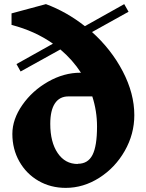

<svg xmlns="http://www.w3.org/2000/svg" viewBox="-20 -903 711 932"><path d="M632 -344Q632 -252 585.5 -170.5Q539 -89 462 -40Q385 9 299 9Q226 9 167 -25Q108 -59 74 -119Q40 -179 40 -253Q40 -324 88.5 -393.5Q137 -463 213.5 -506.5Q290 -550 370 -550H373Q333 -612 273 -663L80 -556L60 -592L237 -691Q149 -753 36 -782V-838L203 -883Q303 -846 392 -776L583 -883L604 -846L426 -747L425 -749Q520 -664 576 -556.5Q632 -449 632 -344ZM451 -289Q451 -364 428 -435H312Q269 -435 246.5 -401Q224 -367 224 -302Q224 -213 260 -160Q296 -107 357 -107L358 -108Q407 -108 429 -151Q451 -194 451 -289Z"/></svg>

Font: Inknut Antiqua
Style: Bold
Weight: 700
Designer: Claus Eggers Sørensen
Foundry: Claus Eggers Sørensen
Version: Version 1.003; ttfautohint (v1.8.2) -l 8 -r 50 -G 200 -x 14 